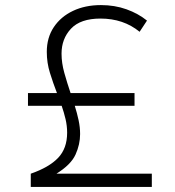

<svg xmlns="http://www.w3.org/2000/svg" viewBox="-20 -735 688 755"><path d="M101 0V-52Q173 -77 208.5 -114.2Q244 -151.5 244 -213Q244 -240 237.8 -266.5Q231.5 -293 222.5 -319H90V-369H204Q189 -408 176.5 -448Q164 -488 164 -531Q164 -587 191.5 -628.2Q219 -669.5 267 -692.2Q315 -715 377 -715Q431 -715 477.2 -698.5Q523.5 -682 558 -654L529 -610Q465.5 -662 375 -662Q296.5 -662 259.2 -622.2Q222 -582.5 222 -524Q222 -487.5 233 -448.2Q244 -409 257.5 -369H509V-319H274Q283 -290.5 289 -262.5Q295 -234.5 295 -208Q295 -167 277 -127.2Q259 -87.5 202 -52H577V0Z"/></svg>

Font: Geologica Thin
Style: Regular
Weight: 100
Designer: Sindre Bremnes, Frode Helland
Foundry: Monokrom Skriftforlag AS
Version: Version 1.010; ttfautohint (v1.8.4.7-5d5b);gftools[0.9.28]